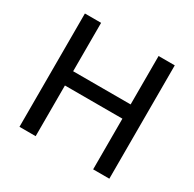

<svg xmlns="http://www.w3.org/2000/svg" viewBox="-153 -864 1039 1027"><g transform="rotate(30 366.5 -350.0)"><path d="M544 -313H189V0H89V-700H189V-401H544V-700H644V0H544Z"/></g></svg>

Font: PT Sans Caption
Style: Regular
Weight: 400
Designer: A.Korolkova, O.Umpeleva, V.Yefimov
Foundry: ParaType Ltd
Version: Version 2.004W OFL